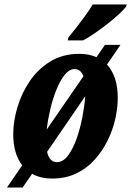

<svg xmlns="http://www.w3.org/2000/svg" viewBox="-20 -786 585 856"><path d="M11 50 79 -49Q60 -73 49.5 -108Q39 -143 39 -188Q39 -245 57.5 -307.5Q76 -370 112.5 -424Q149 -478 204.5 -512Q260 -546 334 -546Q377 -546 410 -531L448 -586H517L457 -498Q479 -475 492 -438Q505 -401 505 -349Q505 -305 494 -256Q483 -207 460 -160Q437 -113 402.5 -74.5Q368 -36 320.5 -13Q273 10 213 10Q161 10 123 -11L81 50ZM313 -478Q289 -478 268.5 -452.5Q248 -427 231.5 -386Q215 -345 204 -298Q193 -251 188 -208L352 -446Q340 -478 313 -478ZM234 -63Q261 -63 283.5 -93Q306 -123 322 -169Q338 -215 347.5 -265Q357 -315 360 -357L190 -109Q200 -63 234 -63ZM282 -606 285 -619Q301 -638 321 -664Q341 -690 360.5 -716.5Q380 -743 393 -766H545L542 -756Q532 -743 510.5 -723Q489 -703 461 -681Q433 -659 404 -639Q375 -619 351 -606Z"/></svg>

Font: Noto Serif ExtraCondensed ExtraBold
Style: Italic
Weight: 800
Width: 2
Italic angle: -12°
Designer: Monotype Design Team
Foundry: Monotype Imaging Inc.
Version: Version 2.013